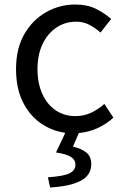

<svg xmlns="http://www.w3.org/2000/svg" viewBox="-20 -577 549 850"><path d="M202 253 192 208Q263 203 288.5 190Q314 177 314 152Q314 131 294.5 118Q275 105 228 98L269 11Q207 2 157.5 -33.5Q108 -69 79.5 -129Q51 -189 51 -271Q51 -362 87.5 -425.5Q124 -489 184 -523Q244 -557 313 -557Q366 -557 404.5 -538Q443 -519 472 -493L425 -433Q401 -454 375 -467.5Q349 -481 317 -481Q268 -481 229 -454.5Q190 -428 168 -381Q146 -334 146 -271Q146 -209 167 -162Q188 -115 226 -89Q264 -63 314 -63Q352 -63 384.5 -78.5Q417 -94 442 -117L482 -56Q415 4 329 12L303 72Q341 81 362.5 98.5Q384 116 384 150Q384 199 337 223.5Q290 248 202 253Z"/></svg>

Font: Source Han Sans SC
Style: Regular
Weight: 400
Designer: Ryoko NISHIZUKA 西塚涼子 (kana, bopomofo & ideographs); Paul D. Hunt (Latin, Greek & Cyrillic); Sandoll Communications 산돌커뮤니
Foundry: Adobe
Version: Version 2.002;hotconv 1.0.116;makeotfexe 2.5.65601; ttfautoh